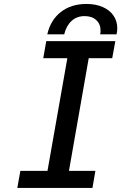

<svg xmlns="http://www.w3.org/2000/svg" viewBox="-20 -928 640 948"><path d="M80.5 -84.5H214.5L312.5 -640.5H193.5L208.5 -725H549.5L534 -640.5H418L320.5 -84.5H451L436.5 0H65.5ZM407 -908.5Q453 -908.5 487.5 -893.2Q522 -878 540.5 -850.8Q559 -823.5 559 -789Q559 -773 555.5 -758.5H474.5Q476.5 -767 476.5 -777.5Q476.5 -809 455.2 -828.8Q434 -848.5 398 -848.5Q359.5 -848.5 333.5 -824.8Q307.5 -801 297 -758.5H213.5Q229.5 -829 280.5 -868.8Q331.5 -908.5 407 -908.5Z"/></svg>

Font: JuliaMono Medium
Style: Italic
Weight: 500
Italic angle: -9°
Monospace: yes
Designer: cormullion
Foundry: corm
Version: Version 0.054; ttfautohint (v1.8.4)